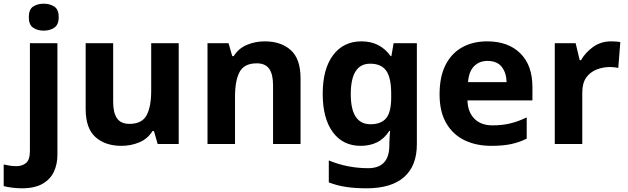

<svg xmlns="http://www.w3.org/2000/svg" viewBox="-84 -780 3401 1040"><path d="M72 -687Q72 -729 95.5 -744.5Q119 -760 153 -760Q186 -760 210 -744.5Q234 -729 234 -687Q234 -646 210 -630Q186 -614 153 -614Q119 -614 95.5 -630Q72 -646 72 -687ZM34 240Q9 240 -18.5 236.5Q-46 233 -64 228V111Q-46 115 -30 117.5Q-14 120 6 120Q36 120 57 103Q78 86 78 37V-546H227V59Q227 109 208 150Q189 191 146.5 215.5Q104 240 34 240Z M884 -546V0H770L750 -70H742Q716 -28 670.5 -9Q625 10 574 10Q486 10 433 -37.5Q380 -85 380 -190V-546H529V-227Q529 -169 550 -139Q571 -109 617 -109Q685 -109 710 -155.5Q735 -202 735 -289V-546Z M1350 -556Q1438 -556 1491 -508.5Q1544 -461 1544 -356V0H1395V-319Q1395 -378 1374 -407.5Q1353 -437 1307 -437Q1239 -437 1214 -390.5Q1189 -344 1189 -257V0H1040V-546H1154L1174 -476H1182Q1208 -518 1253.5 -537Q1299 -556 1350 -556Z M1874 -556Q1975 -556 2032 -476H2036L2048 -546H2174V1Q2174 118 2105 179Q2036 240 1901 240Q1843 240 1793.5 233Q1744 226 1697 208V89Q1798 131 1910 131Q2025 131 2025 7V-4Q2025 -21 2026.5 -39Q2028 -57 2029 -71H2025Q1997 -28 1958 -9Q1919 10 1870 10Q1773 10 1718.5 -64.5Q1664 -139 1664 -272Q1664 -406 1720 -481Q1776 -556 1874 -556ZM1921 -435Q1816 -435 1816 -270Q1816 -107 1923 -107Q1980 -107 2007.5 -139.5Q2035 -172 2035 -253V-271Q2035 -359 2008 -397Q1981 -435 1921 -435Z M2555 -556Q2668 -556 2734 -491.5Q2800 -427 2800 -308V-236H2448Q2450 -173 2485.5 -137Q2521 -101 2584 -101Q2637 -101 2680 -111.5Q2723 -122 2769 -144V-29Q2729 -9 2684.5 0.5Q2640 10 2577 10Q2495 10 2432 -20.5Q2369 -51 2333 -113Q2297 -175 2297 -269Q2297 -365 2329.5 -428.5Q2362 -492 2420 -524Q2478 -556 2555 -556ZM2556 -450Q2513 -450 2484.5 -422Q2456 -394 2451 -335H2660Q2659 -385 2634 -417.5Q2609 -450 2556 -450Z M3226 -556Q3237 -556 3252 -555Q3267 -554 3276 -552L3265 -412Q3258 -414 3244.5 -415.5Q3231 -417 3221 -417Q3183 -417 3148 -403.5Q3113 -390 3091.5 -360Q3070 -330 3070 -278V0H2921V-546H3034L3056 -454H3063Q3087 -496 3129 -526Q3171 -556 3226 -556Z"/></svg>

Font: Noto Sans Kayah Li
Style: Bold
Weight: 700
Designer: Monotype Design Team, Sérgio Martins
Foundry: Monotype Imaging Inc.
Version: Version 2.002; ttfautohint (v1.8.4.7-5d5b)